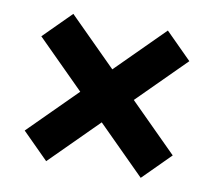

<svg xmlns="http://www.w3.org/2000/svg" viewBox="-62 -667 721 646"><g transform="rotate(10 298.0 -344.0)"><path d="M457.5 -92.5 550.5 -185.5 138.5 -596.5 45.5 -503.5ZM134.5 -92.5 550.5 -507.5 461.5 -596.5 45.5 -181.5Z"/></g></svg>

Font: SVN-Sora Variable
Style: Regular
Weight: 400
Designer: Jonathan Barnbrook, Julián Moncada
Foundry: Barnbrook Fonts
Version: Version 2.000 - Viet hoa boi STYLEno.1 Fonts